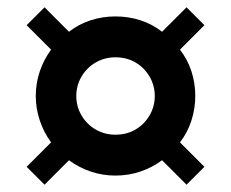

<svg xmlns="http://www.w3.org/2000/svg" viewBox="-20 -584 633 526"><path d="M102 -78 53 -127 120 -194Q100 -221 89 -254Q78 -287 78 -321Q78 -356 89 -388.5Q100 -421 120 -448L53 -515L102 -564L169 -497Q196 -518 228.5 -528.5Q261 -539 296 -539Q332 -539 364.5 -528.5Q397 -518 424 -497L491 -564L540 -515L473 -448Q494 -421 504.5 -388.5Q515 -356 515 -321Q515 -287 504.5 -254Q494 -221 473 -194L540 -127L491 -78L424 -145Q397 -125 364.5 -114Q332 -103 296 -103Q261 -103 228.5 -114Q196 -125 169 -145ZM296 -215Q327 -215 351 -229Q375 -243 389.5 -267.5Q404 -292 404 -321Q404 -350 389.5 -374.5Q375 -399 351 -413Q327 -427 296 -427Q267 -427 242.5 -413Q218 -399 203.5 -374.5Q189 -350 189 -321Q189 -292 203.5 -267.5Q218 -243 242.5 -229Q267 -215 296 -215Z"/></svg>

Font: Atkinson Hyperlegible Next
Style: Bold
Weight: 700
Designer: Elliott Scott, Megan Eiswerth, Linus Boman, Theodore Petrosky, Letters from Sweden
Foundry: Applied Design Works, Letters from Sweden
Version: Version 2.001